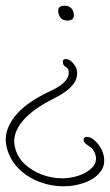

<svg xmlns="http://www.w3.org/2000/svg" viewBox="-93 -302 385 673"><path d="M143 -230Q129 -230 121.5 -237.5Q114 -245 112 -255Q106 -282 133 -282Q159 -282 165 -257Q171 -230 143 -230ZM131 351Q84 351 41.5 334Q-1 317 -30.5 286Q-60 255 -70 212Q-82 160 -43.5 109Q-5 58 84 17Q156 -16 147 -56Q146 -62 137 -68Q129 -72 128 -80Q124 -95 138 -95Q150 -95 161.5 -82.5Q173 -70 176 -58Q188 -3 100 41Q19 81 -16 125Q-51 169 -41 212Q-33 248 -7 272.5Q19 297 54 310Q89 323 125 323Q154 323 183 313.5Q212 304 230 285.5Q248 267 242 242Q237 221 220 211Q202 199 201 194Q197 178 212 178Q229 178 247 198.5Q265 219 270 241Q278 277 258 301.5Q238 326 203 338.5Q168 351 131 351Z"/></svg>

Font: Oooh Baby
Style: Normal
Weight: 400
Designer: Robert E. Leuschke
Foundry: Robert E. Leuschke
Version: Version 1.011; ttfautohint (v1.8.3)